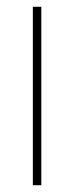

<svg xmlns="http://www.w3.org/2000/svg" viewBox="-20 -547 218 567"><path d="M102 0V-527H77V0Z"/></svg>

Font: Noto Sans Lao Condensed Thin
Style: Regular
Weight: 100
Width: 3
Designer: Monotype Design Team
Foundry: Monotype Imaging Inc.
Version: Version 2.003